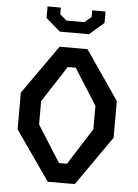

<svg xmlns="http://www.w3.org/2000/svg" viewBox="-61 -987 743 1034"><g transform="rotate(5 310.0 -470.0)"><path d="M237 0H383L569.5 -267V-465.5L388 -730H237L50.5 -465.5V-267ZM153.5 -878 231.5 -811H388.5L467 -878.5V-940.5H395V-904.5L358.5 -873.5H261.5L225.5 -904.5V-940.5H153.5ZM163.5 -303V-429.5L290.5 -625H333.5L457 -429.5V-303L331.5 -105.5H288.5Z"/></g></svg>

Font: Monaspace Krypton Medium
Style: Regular
Weight: 500
Designer: Riley Cran & the Lettermatic Team
Foundry: Lettermatic
Version: Version 1.101 (Monaspace Krypton)